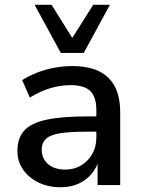

<svg xmlns="http://www.w3.org/2000/svg" viewBox="-20 -776 595 805"><path d="M234 9Q182 9 141 -11Q100 -31 76.5 -65.5Q53 -100 53 -142Q53 -197 81.5 -228.5Q110 -260 174.5 -274Q239 -288 346 -288H399V-224H348Q294 -224 257 -220.5Q220 -217 197.5 -208.5Q175 -200 165 -185Q155 -170 155 -148Q155 -111 181.5 -88Q208 -65 254 -65Q292 -65 321 -83Q350 -101 367 -131Q384 -161 384 -200V-314Q384 -370 358.5 -394.5Q333 -419 276 -419Q234 -419 191.5 -406.5Q149 -394 105 -367L73 -440Q101 -458 135.5 -471.5Q170 -485 208 -492Q246 -499 282 -499Q349 -499 393.5 -478Q438 -457 461 -414Q484 -371 484 -303V0H389V-108H395Q386 -73 363.5 -46.5Q341 -20 308.5 -5.5Q276 9 234 9ZM235 -554 125 -756H196L283 -617L371 -756H441L331 -554Z"/></svg>

Font: Nunito Sans 11pt SemiBold
Style: Regular
Weight: 600
Version: Version 3.101;gftools[0.9.27]